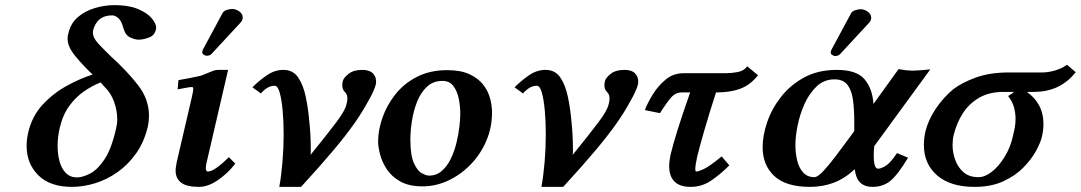

<svg xmlns="http://www.w3.org/2000/svg" viewBox="-20 -718 4222 750"><path d="M342 -427 330 -438Q288 -480 266 -509.5Q244 -539 244 -568Q244 -578 247 -587Q256 -627 284 -651Q312 -675 350.5 -686.5Q389 -698 428 -698Q481 -698 517 -683.5Q553 -669 571.5 -648Q590 -627 590 -609Q590 -605 589 -603Q584 -579 561 -571Q538 -563 521 -563Q508 -563 489 -571.5Q470 -580 462 -608Q455 -636 442.5 -647Q430 -658 418 -658Q358 -658 343 -597V-590Q343 -570 365 -546.5Q387 -523 413 -498Q477 -440 519.5 -385Q562 -330 562 -266Q562 -256 561 -246Q560 -236 558 -226Q544 -165 512.5 -120Q481 -75 439 -45.5Q397 -16 351 -2Q305 12 261 12Q175 12 129.5 -33.5Q84 -79 84 -148Q84 -173 90 -200Q105 -264 146 -308.5Q187 -353 239.5 -382Q292 -411 342 -427ZM390 -377 373 -396Q340 -383 308 -361Q276 -339 250.5 -304Q225 -269 213 -217Q205 -182 205 -147Q205 -116 212.5 -88Q220 -60 237 -42.5Q254 -25 281 -25Q302 -25 331 -39.5Q360 -54 387.5 -94.5Q415 -135 433 -214Q438 -234 438 -252Q438 -286 425.5 -320.5Q413 -355 390 -377Z M887 -683Q901 -683 914.5 -673.5Q928 -664 928 -650V-646Q926 -636 919 -629L806 -507Q802 -503 796.5 -501.5Q791 -500 788 -500Q783 -500 776.5 -504Q770 -508 770 -513Q770 -519 773 -525L850 -668Q855 -676 867 -679.5Q879 -683 887 -683ZM871 -445 787 -83Q784 -70 784 -61Q784 -48 792 -48Q806 -48 828 -64Q850 -80 874 -104L899 -79Q873 -44 833.5 -16Q794 12 757 12Q709 12 687.5 -4.5Q666 -21 666 -52Q666 -60 667.5 -67.5Q669 -75 670 -83L729 -337Q735 -363 735 -371Q735 -378 730 -378Q723 -378 712 -376Q701 -374 674 -369L677 -405Q691 -407 718.5 -412.5Q746 -418 764 -422Q772 -425 782 -429Q792 -433 799 -436Q808 -440 815.5 -442.5Q823 -445 834 -445Z M1395 -445Q1423 -445 1436 -432Q1449 -419 1449 -401Q1449 -398 1449 -395Q1449 -392 1448 -388Q1445 -376 1437.5 -359.5Q1430 -343 1419 -324Q1396 -281 1364 -235.5Q1332 -190 1282.5 -131Q1233 -72 1156 12H1071Q1079 -32 1083.5 -86.5Q1088 -141 1088 -193Q1088 -244 1084 -287Q1080 -330 1072.5 -356.5Q1065 -383 1053 -383Q1038 -383 1024.5 -375Q1011 -367 999 -353L966 -377Q992 -403 1022.5 -424Q1053 -445 1087 -445Q1125 -445 1145 -415Q1165 -385 1174.5 -339Q1184 -293 1188 -246Q1191 -220 1192.5 -191Q1194 -162 1194 -135Q1194 -129 1194 -123.5Q1194 -118 1193 -113Q1258 -193 1293 -239.5Q1328 -286 1333 -309Q1337 -322 1337 -333Q1337 -344 1333.5 -350Q1330 -356 1326 -360Q1317 -369 1317 -385Q1317 -389 1317.5 -393Q1318 -397 1319 -401Q1322 -414 1341.5 -429.5Q1361 -445 1395 -445Z M1457 -165Q1457 -210 1474 -258.5Q1491 -307 1524.5 -349.5Q1558 -392 1609 -418Q1660 -444 1727 -444Q1779 -444 1813 -428.5Q1847 -413 1866.5 -388.5Q1886 -364 1894 -335Q1902 -306 1902 -279Q1902 -220 1879.5 -167.5Q1857 -115 1818 -75Q1779 -35 1730.5 -12.5Q1682 10 1631 10Q1577 10 1543 -9.5Q1509 -29 1490.5 -57.5Q1472 -86 1464.5 -115.5Q1457 -145 1457 -165ZM1583 -173Q1583 -112 1596.5 -81.5Q1610 -51 1627.5 -41.5Q1645 -32 1656 -32Q1685 -32 1706 -50.5Q1727 -69 1741 -98Q1755 -127 1763 -160Q1771 -193 1774.5 -223Q1778 -253 1778 -272Q1778 -303 1772 -332.5Q1766 -362 1751 -382Q1736 -402 1708 -402Q1672 -402 1647.5 -379Q1623 -356 1609 -320Q1595 -284 1589 -245Q1583 -206 1583 -173Z M2419 -445Q2447 -445 2460 -432Q2473 -419 2473 -401Q2473 -398 2473 -395Q2473 -392 2472 -388Q2469 -376 2461.5 -359.5Q2454 -343 2443 -324Q2420 -281 2388 -235.5Q2356 -190 2306.5 -131Q2257 -72 2180 12H2095Q2103 -32 2107.5 -86.5Q2112 -141 2112 -193Q2112 -244 2108 -287Q2104 -330 2096.5 -356.5Q2089 -383 2077 -383Q2062 -383 2048.5 -375Q2035 -367 2023 -353L1990 -377Q2016 -403 2046.5 -424Q2077 -445 2111 -445Q2149 -445 2169 -415Q2189 -385 2198.5 -339Q2208 -293 2212 -246Q2215 -220 2216.5 -191Q2218 -162 2218 -135Q2218 -129 2218 -123.5Q2218 -118 2217 -113Q2282 -193 2317 -239.5Q2352 -286 2357 -309Q2361 -322 2361 -333Q2361 -344 2357.5 -350Q2354 -356 2350 -360Q2341 -369 2341 -385Q2341 -389 2341.5 -393Q2342 -397 2343 -401Q2346 -414 2365.5 -429.5Q2385 -445 2419 -445Z M2650 -432H2815Q2837 -432 2861.5 -436.5Q2886 -441 2899 -459L2941 -424Q2911 -386 2872 -371.5Q2833 -357 2780 -357H2777Q2751 -277 2732.5 -213Q2714 -149 2704 -109Q2700 -90 2698 -78Q2696 -66 2696 -58Q2696 -48 2700 -48Q2708 -48 2729 -57.5Q2750 -67 2799 -107L2829 -72Q2795 -38 2758.5 -13Q2722 12 2678 12Q2594 12 2594 -70Q2594 -80 2595.5 -90.5Q2597 -101 2599 -112Q2608 -151 2628 -214.5Q2648 -278 2676 -357H2643Q2620 -357 2604 -340Q2588 -323 2558 -276L2499 -288Q2509 -315 2529.5 -348.5Q2550 -382 2580 -407Q2610 -432 2650 -432Z M3342 -682Q3356 -682 3369.5 -672.5Q3383 -663 3383 -649V-645Q3381 -635 3374 -628L3261 -506Q3257 -502 3251.5 -500.5Q3246 -499 3243 -499Q3238 -499 3231.5 -503Q3225 -507 3225 -512Q3225 -518 3228 -524L3305 -667Q3310 -675 3322 -678.5Q3334 -682 3342 -682ZM3249 -445Q3326 -445 3357 -408.5Q3388 -372 3392 -312L3490 -448Q3513 -444 3525 -443Q3537 -442 3546 -442Q3557 -442 3574.5 -443.5Q3592 -445 3614 -447L3395 -147Q3394 -138 3393.5 -129Q3393 -120 3393 -112Q3393 -59 3410 -59Q3421 -59 3439.5 -70Q3458 -81 3484 -120L3527 -102Q3491 -41 3461.5 -14.5Q3432 12 3388 12Q3326 12 3319 -57Q3279 -20 3236 -4Q3193 12 3144 12Q3050 12 3004.5 -30.5Q2959 -73 2959 -143Q2959 -188 2976.5 -240Q2994 -292 3030 -338.5Q3066 -385 3120.5 -415Q3175 -445 3249 -445ZM3317 -206V-241Q3317 -290 3312 -327.5Q3307 -365 3290.5 -386.5Q3274 -408 3240 -408Q3199 -408 3170 -380.5Q3141 -353 3122.5 -311.5Q3104 -270 3095.5 -227Q3087 -184 3087 -152Q3087 -120 3094 -91Q3101 -62 3117.5 -44Q3134 -26 3161 -26Q3174 -26 3195.5 -49Q3217 -72 3244 -107.5Q3271 -143 3298 -180Z M3703 -369Q3737 -395 3791.5 -415Q3846 -435 3922 -435H4052Q4074 -435 4100.5 -442.5Q4127 -450 4148 -465L4182 -436Q4152 -398 4111.5 -378.5Q4071 -359 4017 -359H3991Q4021 -339 4038.5 -307Q4056 -275 4056 -233Q4056 -210 4050 -184Q4045 -162 4027.5 -129.5Q4010 -97 3978.5 -64.5Q3947 -32 3899.5 -10Q3852 12 3787 12Q3692 12 3640.5 -33Q3589 -78 3589 -151Q3589 -178 3595 -205Q3606 -249 3634.5 -292Q3663 -335 3703 -369ZM3802 -26Q3828 -26 3855 -47.5Q3882 -69 3904.5 -105.5Q3927 -142 3937 -187Q3941 -203 3944 -219.5Q3947 -236 3947 -254Q3947 -276 3941 -298.5Q3935 -321 3918 -343Q3925 -347 3933 -352.5Q3941 -358 3940 -359H3900Q3844 -359 3804.5 -336Q3765 -313 3740.5 -274.5Q3716 -236 3705 -189Q3703 -181 3702 -171.5Q3701 -162 3701 -151Q3701 -122 3711.5 -93Q3722 -64 3744 -45Q3766 -26 3802 -26Z"/></svg>

Font: Libertinus Serif SemiBold
Style: Italic
Weight: 600
Italic angle: -11.5°
Designer: Philipp H. Poll, Khaled Hosny
Foundry: Caleb Maclennan
Version: Version 7.051;RELEASE